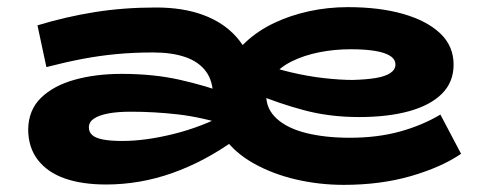

<svg xmlns="http://www.w3.org/2000/svg" viewBox="-20 -504 1347 538"><path d="M943 14Q875 14 810 -1Q745 -16 692 -45.5Q639 -75 608 -118Q577 -161 577 -217V-234Q577 -277 557 -304Q537 -331 499.5 -344Q462 -357 409 -357Q355 -357 307 -352.5Q259 -348 211.5 -339Q164 -330 110 -316L85 -433Q164 -457 245 -470Q326 -483 417 -483Q493 -483 549.5 -462Q606 -441 641.5 -401.5Q677 -362 689 -308L616 -316Q636 -356 669.5 -387Q703 -418 748 -439.5Q793 -461 846 -472.5Q899 -484 955 -484Q1043 -484 1109.5 -465Q1176 -446 1213.5 -410.5Q1251 -375 1251 -323Q1251 -274 1218.5 -241.5Q1186 -209 1126.5 -192.5Q1067 -176 986 -176Q904 -176 832.5 -195Q761 -214 692 -243V-334Q742 -314 792.5 -302Q843 -290 888.5 -285Q934 -280 968 -280Q1007 -281 1033.5 -285.5Q1060 -290 1074 -299.5Q1088 -309 1088 -323Q1088 -338 1073 -347.5Q1058 -357 1030 -361.5Q1002 -366 963 -366Q917 -366 874.5 -357.5Q832 -349 798.5 -332.5Q765 -316 745.5 -292Q726 -268 726 -236Q726 -198 756 -171Q786 -144 839 -131Q892 -118 960 -118Q1038 -118 1101 -135.5Q1164 -153 1214 -183L1272 -73Q1216 -35 1131 -10.5Q1046 14 943 14ZM277 13Q210 13 161.5 -4Q113 -21 86 -56Q59 -91 59 -142Q60 -196 95 -230Q130 -264 189 -280.5Q248 -297 321 -297Q410 -297 483.5 -280.5Q557 -264 621 -240V-152Q544 -176 478 -183.5Q412 -191 347 -191Q309 -191 283 -186Q257 -181 243 -171.5Q229 -162 229 -147Q229 -134 238.5 -125.5Q248 -117 269 -113Q290 -109 323 -109Q387 -109 466 -128.5Q545 -148 619 -187L638 -112Q553 -51 462.5 -19Q372 13 277 13Z"/></svg>

Font: BioRhyme SemiExpanded ExtraBold
Style: Regular
Weight: 800
Width: 6
Designer: Aoife Mooney
Foundry: Aoife Mooney Type
Version: Version 1.600;gftools[0.9.33]